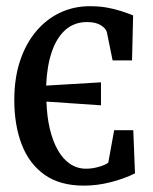

<svg xmlns="http://www.w3.org/2000/svg" viewBox="-20 -587 494 618"><path d="M250 10.5Q173 10.5 123.5 -24.5Q74 -59.5 50 -121.8Q26 -184 26 -265Q26 -336 44.8 -391.8Q63.5 -447.5 96.8 -486.8Q130 -526 174 -546.5Q218 -567 268.5 -567Q299 -567 323.2 -562.8Q347.5 -558.5 368.5 -551.8Q389.5 -545 408.5 -537.5L405 -392.5H342.5L324 -483Q321.5 -495 305 -505.5Q288.5 -516 260 -516Q219 -516 190.5 -490.8Q162 -465.5 146.5 -419.5Q131 -373.5 128.5 -311.5L305 -322V-248L129.5 -260Q131 -212.5 140.2 -173Q149.5 -133.5 165.8 -104.5Q182 -75.5 205 -59.8Q228 -44 257 -44Q277 -44 297.5 -49.8Q318 -55.5 328.5 -63.5L347.5 -168H409L414.5 -29Q380.5 -12 337 -0.8Q293.5 10.5 250 10.5Z"/></svg>

Font: Merriweather 24pt SemiCondensed
Style: Regular
Weight: 400
Width: 4
Designer: Eben Sorkin
Foundry: Eben Sorkin
Version: Version 2.100